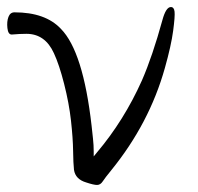

<svg xmlns="http://www.w3.org/2000/svg" viewBox="-26 -515 561 545"><path d="M219 3Q188 -6 184 -33Q182 -51 181.5 -87Q181 -123 175.5 -172.5Q170 -222 156 -277Q142 -332 127 -364Q102 -419 49 -419Q30 -419 8 -417H7Q-3 -417 -5 -435.5Q-7 -454 -2 -467Q3 -480 15 -480Q103 -480 147 -433Q210 -369 234 -158L238 -121Q240 -103 240 -85V-71L249 -82Q326 -173 377 -287Q407 -356 435 -458Q445 -495 459 -495Q468 -495 469.5 -482Q471 -469 465.5 -427.5Q460 -386 442 -322Q398 -165 290 -32Q272 -10 265.5 0Q259 10 249.5 10Q240 10 219 3Z"/></svg>

Font: LXGW WenKai TC Light
Style: Regular
Weight: 300
Designer: LXGW / Fontworks Inc.
Foundry: LXGW / Fontworks Inc.
Version: Version 1.330